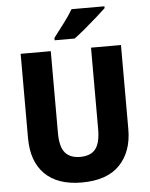

<svg xmlns="http://www.w3.org/2000/svg" viewBox="-61 -981 813 1041"><g transform="rotate(-5 345.0 -460.5)"><path d="M618 -256Q618 -134 549 -62Q480 10 342 10Q211 10 141.5 -59Q72 -128 72 -255V-714H236V-269Q236 -193 263.5 -161Q291 -129 345 -129Q402 -129 428.5 -162Q455 -195 455 -270V-714H618ZM547 -921Q528 -903 496.5 -875Q465 -847 431 -818.5Q397 -790 371 -771H262V-784Q287 -817 317.5 -857Q348 -897 368 -931H547Z"/></g></svg>

Font: Noto Sans Devanagari SemiCondensed ExtraBold
Style: Regular
Weight: 800
Width: 4
Designer: Jelle Bosma - Monotype Design Team
Foundry: Monotype Imaging Inc.
Version: Version 2.004; ttfautohint (v1.8.4.7-5d5b)